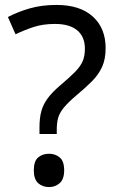

<svg xmlns="http://www.w3.org/2000/svg" viewBox="-20 -744 474 778"><path d="M140 -228Q140 -266 147.5 -293.5Q155 -321 173.5 -346Q192 -371 224 -398Q263 -431 284.5 -453Q306 -475 315 -496Q324 -517 324 -547Q324 -595 293 -621Q262 -647 203 -647Q154 -647 116 -634.5Q78 -622 43 -605L12 -675Q52 -696 100.5 -710Q149 -724 209 -724Q304 -724 356 -677Q408 -630 408 -549Q408 -504 393.5 -472.5Q379 -441 352.5 -414.5Q326 -388 290 -358Q257 -330 239.5 -309Q222 -288 216 -267.5Q210 -247 210 -218V-201H140ZM117 -54Q117 -91 134.5 -106Q152 -121 179 -121Q204 -121 222 -106Q240 -91 240 -54Q240 -18 222 -2Q204 14 179 14Q152 14 134.5 -2Q117 -18 117 -54Z"/></svg>

Font: Noto Sans Imperial Aramaic
Style: Regular
Weight: 400
Designer: Monotype Design Team
Foundry: Monotype Imaging Inc.
Version: Version 2.001; ttfautohint (v1.8.4.7-5d5b)